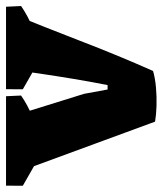

<svg xmlns="http://www.w3.org/2000/svg" viewBox="1 -545 527 621"><g transform="rotate(-90 264.5 -234.5)"><path d="M181.5 3.5 13 -455 193 -478.5 271.5 -226.2 285.5 -150H299.8Q310.2 -202.2 319.5 -258.2Q328.8 -314.2 337.2 -370.8Q345.8 -427.2 351.8 -478.5H538.8Q490.5 -363 443.5 -240.4Q396.5 -117.8 345.5 -3Q323.8 3.5 292.9 6.4Q262 9.2 232.1 8.2Q202.2 7.2 181.5 3.5ZM147.8 -325 -25.8 -424.2 -25.5 -478.5H192.2ZM197 -393.2 110.5 -478.5H263.8L266 -429.8Q250.2 -419 233.2 -409.8Q216.2 -400.5 197 -393.2ZM459.8 -325 286.2 -424.2 286.5 -478.5H504.2ZM486.5 -393.2 400 -478.5H553.2L555.5 -429.8Q539.8 -419 522.8 -409.8Q505.8 -400.5 486.5 -393.2Z"/></g></svg>

Font: Eczar
Style: Regular
Weight: 400
Designer: Vaibhav Singh
Foundry: Rosetta Type Foundry
Version: Version 2.000